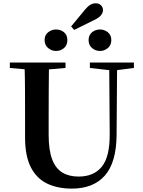

<svg xmlns="http://www.w3.org/2000/svg" viewBox="-20 -1117 858 1156"><path d="M316.7 -810.1Q291.4 -810.1 270 -827.7Q248.5 -845.3 248.5 -875.5Q248.5 -906 270 -922.8Q291.4 -939.5 316.7 -939.5Q345.5 -939.5 365.5 -922.8Q385.6 -906 385.6 -875.5Q385.6 -845.3 365.5 -827.7Q345.5 -810.1 316.7 -810.1ZM426.5 -936.7 408.3 -957.8 491.7 -1058.9Q509.5 -1080.2 524.7 -1088.7Q540 -1097.2 556.5 -1097.2Q575.8 -1097.2 588 -1085.3Q600.1 -1073.4 600.1 -1055.6Q600.1 -1040.9 588.3 -1025.5Q576.5 -1010.1 544.4 -995.1ZM582 -810.1Q555 -810.1 534.2 -827.7Q513.4 -845.3 513.4 -875.5Q513.4 -906 534.2 -922.8Q555 -939.5 582 -939.5Q608.3 -939.5 629.3 -922.8Q650.2 -906 650.2 -875.5Q650.2 -845.3 629.3 -827.7Q608.3 -810.1 582 -810.1ZM411.6 18.6Q328.6 18.6 265.1 -11.1Q201.7 -40.8 166.3 -108.6Q130.9 -176.3 130.9 -290V-400.9Q130.9 -485.1 130.6 -570.6Q130.2 -656.1 127.5 -740.5H274.9Q273.9 -656.3 273.4 -571.6Q272.9 -486.9 272.9 -400.9V-305Q272.9 -213.4 293.8 -158.2Q314.7 -102.9 355.1 -78.4Q395.4 -53.9 453 -53.9Q545.1 -53.9 593.5 -114Q641.9 -174.1 640.5 -312.5L637.5 -740.5H685.2L682 -304.3Q680.6 -138.8 611.5 -60.1Q542.4 18.6 411.6 18.6ZM39.2 -707.9V-740.5H374.4V-707.9L218.8 -694.2H191.8ZM521.1 -707.9V-740.5H786.3V-707.9L674.7 -693.5H646.5Z"/></svg>

Font: Early Summer Mincho VF
Style: Regular
Weight: 250
Designer: GuiWonder
Version: Version 1.002